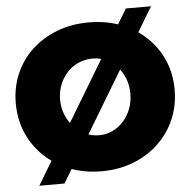

<svg xmlns="http://www.w3.org/2000/svg" viewBox="-55 -810 913 920"><g transform="rotate(-5 401.0 -350.0)"><path d="M584 -755H705L218 55H97ZM401 -704Q484 -704 553.5 -677.5Q623 -651 674.5 -603Q726 -555 754.5 -490Q783 -425 783 -348Q783 -270 754.5 -204.5Q726 -139 674.5 -90.5Q623 -42 553.5 -15Q484 12 401 12Q318 12 248.5 -15Q179 -42 127.5 -90.5Q76 -139 47.5 -204.5Q19 -270 19 -348Q19 -425 47.5 -490.5Q76 -556 127.5 -603.5Q179 -651 248.5 -677.5Q318 -704 401 -704ZM404 -530Q369 -530 337.5 -516.5Q306 -503 282.5 -478Q259 -453 245.5 -419.5Q232 -386 232 -347Q232 -307 246 -273.5Q260 -240 283.5 -214.5Q307 -189 338 -175Q369 -161 404 -161Q438 -161 468 -175Q498 -189 521 -214.5Q544 -240 557 -273.5Q570 -307 570 -347Q570 -386 557 -419.5Q544 -453 521 -478Q498 -503 468 -516.5Q438 -530 404 -530Z"/></g></svg>

Font: Alexandria ExtraBold
Style: Regular
Weight: 800
Designer: Mohamed Gaber
Foundry: Kief Type Foundry
Version: Version 5.100